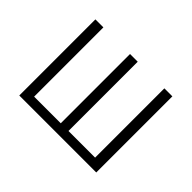

<svg xmlns="http://www.w3.org/2000/svg" viewBox="-108 -728 933 933"><g transform="rotate(45 358.0 -261.5)"><path d="M622 0H93V-523H148V-47H331V-523H384V-47H567V-523H622Z"/></g></svg>

Font: Fira Sans Condensed Light
Style: Regular
Weight: 300
Width: 3
Designer: bBox Type GmbH & Carrois Corporate GbR & Edenspiekermann AG
Foundry: bBox Type GmbH & Carrois Corporate GbR & Edenspiekermann AG
Version: Version 4.301